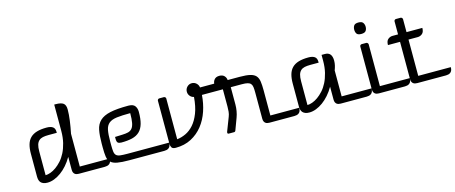

<svg xmlns="http://www.w3.org/2000/svg" viewBox="-45 -1377 4724 1993"><g transform="rotate(-15 2316.5 -380.5)"><path d="M280 -75Q304 -75 333.5 -85.5Q363 -96 393.5 -117.5Q424 -139 453.5 -171.5Q483 -204 505.5 -248.5Q528 -293 542 -350Q556 -407 556 -477V-760H573Q629 -760 653.5 -741.5Q678 -723 678 -675Q678 -622 669 -556Q660 -490 646 -422V-70H967Q967 -48 961 -34.5Q955 -21 945 -13.5Q935 -6 922.5 -3Q910 0 897 0H617Q606 0 595 -2.5Q584 -5 575.5 -11.5Q567 -18 561.5 -29.5Q556 -41 556 -60V-198Q529 -151 496 -113.5Q463 -76 427 -50Q391 -24 353.5 -9.5Q316 5 280 5Q254 5 236.5 -2Q219 -9 208.5 -21Q198 -33 194 -49.5Q190 -66 190 -85V-331Q190 -387 202 -428.5Q214 -470 241 -497Q268 -524 311.5 -537Q355 -550 417 -550Q460 -550 483 -534Q506 -518 506 -480V-470H417Q381 -470 355.5 -464.5Q330 -459 313 -443.5Q296 -428 288 -401Q280 -374 280 -331Z M1018 -200Q1018 -156 1021.5 -130Q1025 -104 1039 -90.5Q1053 -77 1081.5 -73.5Q1110 -70 1160 -70H1606Q1606 -48 1600 -34.5Q1594 -21 1584 -13.5Q1574 -6 1561.5 -3Q1549 0 1536 0H1160Q1078 0 1031.5 -8.5Q985 -17 961.5 -39.5Q938 -62 932.5 -100.5Q927 -139 927 -200V-241Q927 -327 938.5 -386Q950 -445 988.5 -481.5Q1027 -518 1099.5 -534Q1172 -550 1295 -550Q1347 -550 1366 -524Q1385 -498 1385 -461Q1385 -384 1370.5 -333.5Q1356 -283 1325 -253Q1294 -223 1245.5 -211Q1197 -199 1129 -199Q1102 -199 1090.5 -209.5Q1079 -220 1079 -251V-272L1158 -275Q1195 -276 1221 -282.5Q1247 -289 1263.5 -308.5Q1280 -328 1287.5 -366Q1295 -404 1295 -470Q1204 -470 1149.5 -463Q1095 -456 1065.5 -432Q1036 -408 1027 -362.5Q1018 -317 1018 -240Z M1920 -532Q1920 -562 1941 -583.5Q1962 -605 1992 -605Q2020 -605 2040.5 -586Q2061 -567 2064 -540H2367Q2367 -496 2345 -478Q2323 -460 2297 -460H2063Q2057 -371 2029 -288Q2001 -205 1950.5 -141Q1900 -77 1827 -38.5Q1754 0 1660 0Q1626 0 1616 -17Q1606 -34 1606 -54V-520Q1606 -528 1612 -534Q1618 -540 1626 -540H1675Q1683 -540 1689.5 -534Q1696 -528 1696 -520V-82Q1743 -87 1790 -109Q1837 -131 1876 -175Q1915 -219 1942.5 -289Q1970 -359 1978 -461Q1953 -466 1936.5 -486Q1920 -506 1920 -532Z M2302 -12Q2297 0 2285 0H2229Q2215 0 2215 -13Q2215 -20 2219 -29L2273 -169Q2283 -194 2285.5 -220.5Q2288 -247 2288 -274V-460Q2252 -460 2234 -481Q2216 -502 2216 -532Q2216 -562 2234 -583.5Q2252 -605 2288 -605Q2322 -605 2340.5 -586Q2359 -567 2361 -540H2491Q2561 -540 2602 -530Q2643 -520 2663 -497Q2683 -474 2688.5 -435.5Q2694 -397 2694 -340V-70H3004Q3004 -48 2998 -34.5Q2992 -21 2982 -13.5Q2972 -6 2959.5 -3Q2947 0 2934 0H2665Q2654 0 2643 -2.5Q2632 -5 2623.5 -11.5Q2615 -18 2609.5 -29.5Q2604 -41 2604 -60V-340Q2604 -376 2601 -399Q2598 -422 2586.5 -435.5Q2575 -449 2552.5 -454.5Q2530 -460 2491 -460H2373V-274Q2373 -240 2367 -205Q2361 -170 2349 -138Z M3094 -75Q3118 -75 3147.5 -85.5Q3177 -96 3207.5 -117.5Q3238 -139 3267.5 -171.5Q3297 -204 3319.5 -248.5Q3342 -293 3356 -350Q3370 -407 3370 -477V-540H3406Q3481 -540 3481 -449Q3481 -422 3475 -397Q3469 -372 3460 -349V-70H3781Q3781 -48 3775 -34.5Q3769 -21 3759 -13.5Q3749 -6 3736.5 -3Q3724 0 3711 0H3431Q3420 0 3409 -2.5Q3398 -5 3389.5 -11.5Q3381 -18 3375.5 -29.5Q3370 -41 3370 -60V-198Q3343 -151 3310 -113.5Q3277 -76 3241 -50Q3205 -24 3167.5 -9.5Q3130 5 3094 5Q3068 5 3050.5 -2Q3033 -9 3022.5 -21Q3012 -33 3008 -49.5Q3004 -66 3004 -85V-331Q3004 -387 3016 -428.5Q3028 -470 3055 -497Q3082 -524 3125.5 -537Q3169 -550 3231 -550Q3274 -550 3297 -534Q3320 -518 3320 -480V-470H3231Q3195 -470 3169.5 -464.5Q3144 -459 3127 -443.5Q3110 -428 3102 -401Q3094 -374 3094 -331Z M4192 -70Q4192 -48 4186 -34.5Q4180 -21 4170 -13.5Q4160 -6 4147.5 -3Q4135 0 4122 0H3842Q3831 0 3820 -2.5Q3809 -5 3800.5 -11.5Q3792 -18 3786.5 -29.5Q3781 -41 3781 -60V-520Q3781 -528 3787 -534Q3793 -540 3801 -540H3850Q3858 -540 3864 -534Q3870 -528 3871 -520V-70ZM3765 -704Q3765 -729 3777 -747.5Q3789 -766 3826 -766Q3862 -766 3875 -747.5Q3888 -729 3888 -704Q3888 -678 3875 -660.5Q3862 -643 3826 -643Q3789 -643 3777 -660.5Q3765 -678 3765 -704Z M4283 -460V-70H4633Q4633 -48 4627 -34.5Q4621 -21 4611 -13.5Q4601 -6 4588.5 -3Q4576 0 4563 0H4253Q4242 0 4231 -2.5Q4220 -5 4211.5 -11.5Q4203 -18 4197.5 -29.5Q4192 -41 4192 -60V-460H4062Q4062 -504 4084 -522Q4106 -540 4132 -540H4192V-680Q4192 -688 4198 -694Q4204 -700 4212 -700H4262Q4270 -700 4276 -694Q4282 -688 4283 -680V-540H4453Q4453 -496 4431 -478Q4409 -460 4383 -460Z"/></g></svg>

Font: Warnes
Style: Regular
Weight: 400
Designer: Eduardo Rodriguez Tunni
Foundry: Eduardo Rodriguez Tunni
Version: Version 1.001